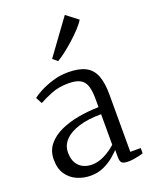

<svg xmlns="http://www.w3.org/2000/svg" viewBox="-156 -927 811 1022"><g transform="rotate(-20 249.0 -416.0)"><path d="M178.5 9.5Q138 9.5 102.2 -6Q66.5 -21.5 44 -54Q21.5 -86.5 21.5 -138Q21.5 -188 50 -222.5Q78.5 -257 125.2 -278Q172 -299 228.5 -308.8Q285 -318.5 341 -319.5V-364.5Q341 -410.5 332 -438.8Q323 -467 299.8 -480.2Q276.5 -493.5 232.5 -493.5Q177.5 -493.5 134.5 -476Q91.5 -458.5 64.5 -443L45.5 -479Q57.5 -489.5 88.8 -506.2Q120 -523 162.2 -536.2Q204.5 -549.5 250.5 -549.5Q313 -549.5 349.8 -530.2Q386.5 -511 402.5 -469.8Q418.5 -428.5 418.5 -363V-38H477.5V-8Q466.5 -4.5 452 -1Q437.5 2.5 421.2 4.8Q405 7 390 7Q368 7 357.2 -0.5Q346.5 -8 346.5 -34.5V-75Q335 -62.5 311.2 -42.2Q287.5 -22 253.8 -6.2Q220 9.5 178.5 9.5ZM205 -43.5Q239.5 -43.5 275.8 -61.5Q312 -79.5 341 -106.5V-279.5Q267.5 -279.5 214.8 -263.2Q162 -247 133.8 -217.5Q105.5 -188 105.5 -147.5Q105.5 -111.5 119 -88.5Q132.5 -65.5 155 -54.5Q177.5 -43.5 205 -43.5ZM222.5 -623.5 196.5 -645 340 -842 406 -791.5Q396 -774 373.5 -749.5Q351 -725 323 -699.8Q295 -674.5 268.5 -654.2Q242 -634 223.5 -623.5Z"/></g></svg>

Font: Merriweather 60pt Light
Style: Regular
Weight: 300
Version: Version 2.100